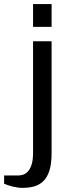

<svg xmlns="http://www.w3.org/2000/svg" viewBox="-80 -700 340 930"><path d="M-60.1 149.9H9.8Q21 149.9 33.4 145.5Q45.9 141.1 56.4 129.2Q66.9 117.2 73.5 95.7Q80.1 74.2 80.1 40V-500H169.9V40Q169.9 93.3 159.4 126.2Q148.9 159.2 129.9 177.5Q110.8 195.8 85.4 202.9Q60.1 210 29.8 210Q6.8 210 -17.1 204.1Q-41 198.2 -60.1 189.9ZM80.1 -569.8V-680.2H169.9V-569.8Z"/></svg>

Font: 
Style: .
Weight: 400
Designer: Jovanny Lemonad
Foundry: Jovanny Lemonad
Version: Version 1.002